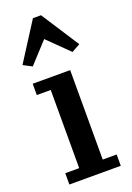

<svg xmlns="http://www.w3.org/2000/svg" viewBox="-159 -895 658 958"><g transform="rotate(-20 169.5 -416.0)"><path d="M308 5H35V-55H109V-470H35V-530H234V-55H308ZM65 -611 19 -635 148 -837H191L321 -636L276 -611L165 -720Z"/></g></svg>

Font: PT Serif Caption
Style: Semibold
Weight: 600
Designer: A.Korolkova, O.Umpeleva, V.Yefimov
Foundry: ParaType Ltd
Version: Version 1.00;May 2, 2020;FontCreator 12.0.0.2544 64-bit